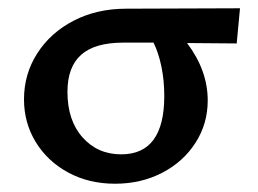

<svg xmlns="http://www.w3.org/2000/svg" viewBox="-20 -438 623 464"><path d="M552 -333 432 -334Q482 -268 482 -195Q482 -139 452.5 -93Q423 -47 372 -20.5Q321 6 258 6Q195 6 145 -21Q95 -48 66.5 -94.5Q38 -141 38 -198Q38 -259 70 -309Q102 -359 158 -388Q214 -417 285 -417L560 -418ZM351 -335H278Q209 -335 176 -305.5Q143 -276 143 -216Q143 -147 179.5 -106Q216 -65 273 -65Q377 -65 377 -206Q377 -244 370 -277.5Q363 -311 351 -335Z"/></svg>

Font: Ysabeau Semibold
Style: Regular
Weight: 600
Designer: Christian Thalmann (Catharsis Fonts)
Version: Version 0.003